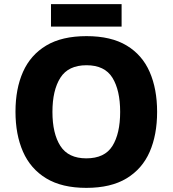

<svg xmlns="http://www.w3.org/2000/svg" viewBox="-20 -900 836 930"><path d="M741 -358Q741 -247 705 -164.5Q669 -82 593 -36Q517 10 398 10Q280 10 204 -36Q128 -82 91.5 -165Q55 -248 55 -359Q55 -470 91.5 -552Q128 -634 204 -679.5Q280 -725 399 -725Q518 -725 593.5 -679.5Q669 -634 705 -551.5Q741 -469 741 -358ZM234 -358Q234 -253 272.5 -193Q311 -133 398 -133Q487 -133 524.5 -193Q562 -253 562 -358Q562 -463 524.5 -523.5Q487 -584 399 -584Q311 -584 272.5 -523.5Q234 -463 234 -358ZM569 -880V-771H227V-880Z"/></svg>

Font: Noto Sans Myanmar ExtraBold
Style: Regular
Weight: 800
Designer: Monotype Design Team
Foundry: Monotype Imaging Inc.
Version: Version 2.107; ttfautohint (v1.8.4.7-5d5b)